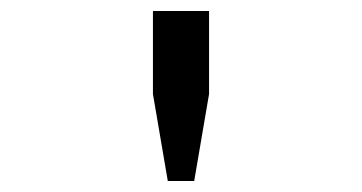

<svg xmlns="http://www.w3.org/2000/svg" viewBox="-20 -719 658 349"><path d="M258 -548V-699H360V-548L333 -390H285Z"/></svg>

Font: Fragment Mono SC
Style: Regular
Weight: 400
Monospace: yes
Designer: Wei Huang based on Nimbus Sans by URW Studio, based on Helvetica by Max Miedinger.
Foundry: Wei Huang
Version: Version 1.012; ttfautohint (v1.8.4.7-5d5b)